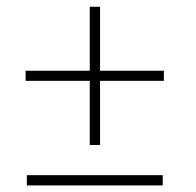

<svg xmlns="http://www.w3.org/2000/svg" viewBox="-20 -625 582 570"><path d="M277 -385V-194.5H246.5V-385H56V-415H246.5V-605H277V-415H466.5V-385ZM59.7 -74.5V-105H463.1V-74.5Z"/></svg>

Font: League Spartan Extralight
Style: Regular
Weight: 200
Foundry: The League of Moveable Type
Version: Version 2.300; ttfautohint (v1.8.3)